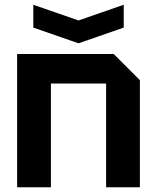

<svg xmlns="http://www.w3.org/2000/svg" viewBox="-20 -787 660 807"><path d="M52 0V-560H458L568 -450V0H426V-436H194V0ZM500 -767V-671L310 -605L120 -671V-767L310 -701Z"/></svg>

Font: Tektur SemiBold
Style: Regular
Weight: 600
Designer: Adam Jagosz
Foundry: Adam Jagosz
Version: Version 1.005;gftools[0.9.30]